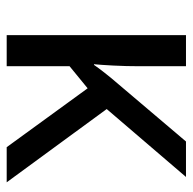

<svg xmlns="http://www.w3.org/2000/svg" viewBox="-21 -555 576 574"><g transform="rotate(90 267.0 -268.0)"><path d="M509 -536 306 -299 525 0H420L244 -242L178 -188V0H85V-536H178V-397Q178 -357 176 -319Q174 -281 172 -261H174Q183 -274 193.5 -287.5Q204 -301 213 -312L403 -536Z"/></g></svg>

Font: Noto IKEA Simplified Chinese
Style: Regular
Weight: 400
Designer: Monotype Design Team
Foundry: Monotype Imaging Inc.
Version: Version 1.100